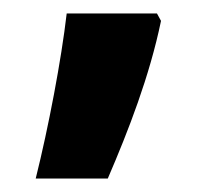

<svg xmlns="http://www.w3.org/2000/svg" viewBox="-20 -187 324 285"><path d="M213 -167H79C71 -98 52 2 33 78H140C171 6 202 -74 219 -156Z"/></svg>

Font: Noto Sans Tamil UI SemiCondensed
Style: Bold
Weight: 700
Width: 4
Designer: Jelle Bosma - Monotype Design Team
Foundry: Monotype Imaging Inc.
Version: Version 2.004